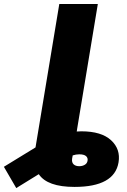

<svg xmlns="http://www.w3.org/2000/svg" viewBox="-177 -748 649 978"><path d="M202.6 204.1Q64 204.1 20.5 139.2L-94.2 210L-157.2 101.6L3.9 2.9L4.4 0L125 -727.5H321.3L216.3 -93.8L213.9 -78.1Q225.6 -79.1 237.3 -79.1Q339.4 -79.1 388.7 -33.7Q438 11.7 426.8 79.1Q405.8 204.1 202.6 204.1ZM193.4 43.5 190.4 59.6Q187.5 79.1 197.8 88.9Q208 98.6 226.6 98.6Q242.7 98.6 254.9 91.3Q267.1 84 269 70.3Q271.5 56.2 261.2 47.1Q251 38.1 226.6 38.1Q210.4 38.1 193.4 43.5Z"/></svg>

Font: Inter Black
Style: Italic
Weight: 900
Italic angle: -9.39999°
Designer: Rasmus Andersson
Foundry: rsms
Version: Version 4.000;git-a52131595